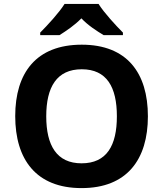

<svg xmlns="http://www.w3.org/2000/svg" viewBox="-20 -1005 836 984"><path d="M485 -985H311C283 -940 223 -875 186 -838V-825H285C320 -847 362 -875 397 -911C431 -875 476 -846 511 -825H610V-838C574 -874 513 -940 485 -985ZM738 -409C738 -631 631 -776 399 -776C165 -776 58 -631 58 -410C58 -188 165 -41 398 -41C631 -41 738 -188 738 -409ZM217 -409C217 -559 271 -650 399 -650C527 -650 579 -559 579 -409C579 -259 527 -168 398 -168C271 -168 217 -259 217 -409Z"/></svg>

Font: Noto Sans Tamil UI
Style: Bold
Weight: 700
Designer: Jelle Bosma - Monotype Design Team
Foundry: Monotype Imaging Inc.
Version: Version 2.004